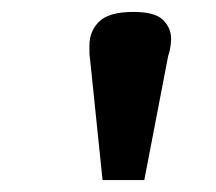

<svg xmlns="http://www.w3.org/2000/svg" viewBox="-20 -800 362 322"><path d="M222 -498H152L131 -701Q130 -707 130 -711.5Q130 -716 130 -719Q130 -722 130 -724Q130 -748 146.5 -764Q163 -780 204 -780Q240 -780 253.5 -766.5Q267 -753 267 -735Q267 -731 266.5 -726.5Q266 -722 265 -717Q264 -712 262 -706Z"/></svg>

Font: Literata Black
Style: Italic
Weight: 900
Italic angle: -2°
Designer: Latin by Veronika Burian and Jose Scaglione. Greek by Irene Vlachou. Cyrillic by Vera Evstafieva
Foundry: TypeTogether
Version: Version 3.002